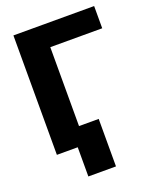

<svg xmlns="http://www.w3.org/2000/svg" viewBox="-160 -805 878 1074"><g transform="rotate(-20 279.0 -268.5)"><path d="M533.2 -578.6H224.1V0H52.7V-710.9H533.2ZM341.3 173.8H176.8V-108.9H341.3Z"/></g></svg>

Font: Roboto Black
Style: Regular
Weight: 900
Designer: Google
Version: Version 2.134; 2016